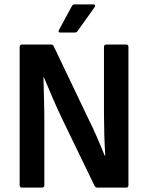

<svg xmlns="http://www.w3.org/2000/svg" viewBox="-20 -859 677 879"><path d="M81 0Q70 0 70 -11V-644Q70 -655 81 -655H214Q223 -655 226 -647L379 -327Q403 -279 423.5 -232Q444 -185 459 -147H462Q459 -189 457.5 -243Q456 -297 456 -338V-644Q456 -655 467 -655H558Q568 -655 568 -644V-11Q568 0 558 0H426Q417 0 413 -8L263 -318Q241 -364 220 -413Q199 -462 181 -505H179Q180 -458 181.5 -405Q183 -352 183 -304V-11Q183 0 171 0ZM256 -710Q244 -710 250 -722L309 -831Q313 -839 321 -839H408Q413 -839 415 -835Q417 -831 413 -826L336 -718Q331 -710 322 -710Z"/></svg>

Font: Sofia Sans Semi Condensed
Style: Bold
Weight: 700
Designer: Botio Nikoltchev, Ani Petrova
Foundry: lettersoup
Version: Version 4.100; ttfautohint (v1.8.4.7-5d5b)